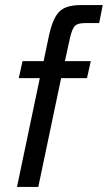

<svg xmlns="http://www.w3.org/2000/svg" viewBox="-20 -737 425 757"><path d="M47 0 137 -429H54L69 -496H152L174 -601Q185 -649 200.5 -674Q216 -699 240 -708Q264 -717 298 -717H385L371 -646H315Q285 -646 274.5 -634Q264 -622 256 -588L236 -496H338L323 -429H221L131 0Z"/></svg>

Font: Atkinson Hyperlegible Next
Style: Italic
Weight: 400
Italic angle: -12°
Designer: Elliott Scott, Megan Eiswerth, Linus Boman, Theodore Petrosky, Letters from Sweden
Foundry: Applied Design Works, Letters from Sweden
Version: Version 2.001